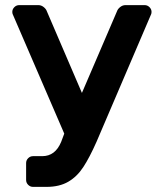

<svg xmlns="http://www.w3.org/2000/svg" viewBox="-20 -540 637 750"><path d="M231 -18 29 -486Q28 -489 28 -493Q28 -504 36 -512Q44 -520 55 -520H130Q141 -520 150.5 -512.5Q160 -505 163 -496L300 -177L437 -496Q440 -505 449.5 -512.5Q459 -520 470 -520H545Q556 -520 564 -512Q572 -504 572 -493Q572 -489 571 -486L357 14Q330 75 305.5 112.5Q281 150 246.5 170Q212 190 162 190H109Q98 190 90 182Q82 174 82 163V97Q82 86 90 78Q98 70 109 70H145Q196 70 219 14Z"/></svg>

Font: Hezaedrus Medium
Style: Regular
Weight: 500
Designer: Hubert & Fischer
Foundry: Hubert & Fischer
Version: Version 1.10;September 3, 2019;FontCreator 11.5.0.2425 64-bi